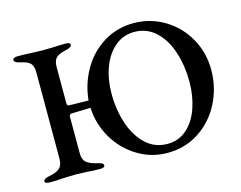

<svg xmlns="http://www.w3.org/2000/svg" viewBox="-95 -810 1219 970"><g transform="rotate(-15 515.0 -325.0)"><path d="M352 -307 252 -304Q247 -304 243.5 -300Q240 -296 240 -290V-98Q240 -66 257.5 -51Q275 -36 315 -27Q330 -24 337 -19.5Q344 -15 344 -8Q344 4 319 4Q282 4 250 1Q212 -1 191 -1Q169 -1 127 1Q94 4 56 4Q31 4 31 -8Q31 -15 38 -19.5Q45 -24 60 -27Q99 -34 116.5 -49.5Q134 -65 134 -98V-550Q134 -584 120 -598.5Q106 -613 67 -621Q38 -627 38 -641Q38 -647 45.5 -650.5Q53 -654 64 -654Q92 -654 132 -652Q170 -650 191 -650L247 -651Q285 -653 313 -653Q338 -653 338 -641Q338 -627 309 -621Q270 -613 255 -598Q240 -583 240 -550V-359Q240 -347 251 -347L352 -345Q360 -430 402 -503.5Q444 -577 514.5 -620.5Q585 -664 672 -664Q759 -664 832.5 -620Q906 -576 948.5 -500.5Q991 -425 991 -335Q991 -243 950.5 -163Q910 -83 837 -34.5Q764 14 670 14Q586 14 514.5 -29.5Q443 -73 399.5 -146.5Q356 -220 352 -307ZM869 -305Q869 -388 846 -460Q823 -532 776.5 -576Q730 -620 664 -620Q605 -620 561.5 -582.5Q518 -545 495.5 -483Q473 -421 473 -348Q473 -264 497 -191.5Q521 -119 568 -74.5Q615 -30 682 -30Q741 -30 783.5 -68Q826 -106 847.5 -169Q869 -232 869 -305Z"/></g></svg>

Font: EB Garamond Medium
Style: Regular
Weight: 500
Designer: Georg Duffner and Octavio Pardo
Foundry: Georg Duffner
Version: Version 1.000